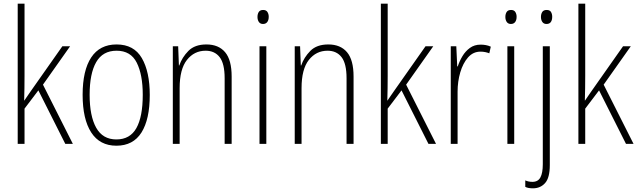

<svg xmlns="http://www.w3.org/2000/svg" viewBox="-20 -780 3459 1041"><path d="M113 -370Q113 -334 112.5 -302Q112 -270 111 -235H112Q124 -252 132.5 -265Q141 -278 152 -293L318 -529H360L213 -321L375 0H334L188 -290L113 -191V0H76V-760H113Z M792 -265Q792 -133 747 -61.5Q702 10 611 10Q521 10 474.5 -62Q428 -134 428 -266Q428 -398 474.5 -468.5Q521 -539 612 -539Q706 -539 749 -465Q792 -391 792 -265ZM466 -266Q466 -151 501.5 -87.5Q537 -24 611 -24Q685 -24 719.5 -85.5Q754 -147 754 -266Q754 -375 721.5 -440Q689 -505 612 -505Q537 -505 501.5 -443Q466 -381 466 -266Z M1099 -539Q1165 -539 1200.5 -497Q1236 -455 1236 -365V0H1198V-356Q1198 -435 1171 -470Q1144 -505 1095 -505Q1033 -505 993.5 -455Q954 -405 954 -302V0H917V-529H946L950 -425H952Q967 -469 1001.5 -504Q1036 -539 1099 -539Z M1407 -726Q1423 -726 1430 -715Q1437 -704 1437 -689Q1437 -671 1429 -660.5Q1421 -650 1406 -650Q1391 -650 1383.5 -661Q1376 -672 1376 -688Q1376 -704 1383 -715Q1390 -726 1407 -726ZM1424 -529V0H1387V-529Z M1760 -539Q1826 -539 1861.5 -497Q1897 -455 1897 -365V0H1859V-356Q1859 -435 1832 -470Q1805 -505 1756 -505Q1694 -505 1654.5 -455Q1615 -405 1615 -302V0H1578V-529H1607L1611 -425H1613Q1628 -469 1662.5 -504Q1697 -539 1760 -539Z M2082 -370Q2082 -334 2081.5 -302Q2081 -270 2080 -235H2081Q2093 -252 2101.5 -265Q2110 -278 2121 -293L2287 -529H2329L2182 -321L2344 0H2303L2157 -290L2082 -191V0H2045V-760H2082Z M2586 -538Q2600 -538 2614 -535.5Q2628 -533 2641 -527L2633 -491Q2623 -495 2611 -497.5Q2599 -500 2585 -500Q2545 -500 2517.5 -468.5Q2490 -437 2475.5 -387.5Q2461 -338 2461 -283V0H2424V-529H2454L2459 -420H2462Q2471 -448 2487 -475Q2503 -502 2527.5 -520Q2552 -538 2586 -538Z M2751 -726Q2767 -726 2774 -715Q2781 -704 2781 -689Q2781 -671 2773 -660.5Q2765 -650 2750 -650Q2735 -650 2727.5 -661Q2720 -672 2720 -688Q2720 -704 2727 -715Q2734 -726 2751 -726ZM2768 -529V0H2731V-529Z M2913 -688Q2913 -704 2920 -715Q2927 -726 2944 -726Q2961 -726 2967.5 -715Q2974 -704 2974 -689Q2974 -671 2966.5 -660.5Q2959 -650 2943 -650Q2928 -650 2920.5 -661Q2913 -672 2913 -688ZM2870 241Q2856 241 2845.5 239Q2835 237 2828 233V198Q2845 206 2867 206Q2897 206 2910 182Q2923 158 2923 110V-529H2961V115Q2961 184 2935.5 212.5Q2910 241 2870 241Z M3153 -370Q3153 -334 3152.5 -302Q3152 -270 3151 -235H3152Q3164 -252 3172.5 -265Q3181 -278 3192 -293L3358 -529H3400L3253 -321L3415 0H3374L3228 -290L3153 -191V0H3116V-760H3153Z"/></svg>

Font: Noto Sans Arabic Cond ExtLt
Style: Regular
Weight: 200
Width: 3
Designer: Monotype Design Team, Nadine Chahine, Nizar Qandah and Khaled Hosny
Foundry: Monotype Imaging Inc.
Version: Version 2.012; ttfautohint (v1.8.4.7-5d5b)